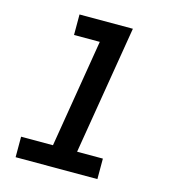

<svg xmlns="http://www.w3.org/2000/svg" viewBox="-109 -825 819 914"><g transform="rotate(15 300.0 -367.5)"><path d="M52 0V-101H209L297 -634H170V-735H433L328 -101H455V0Z"/></g></svg>

Font: Iosevka Curly Extended Oblique
Style: Bold
Weight: 700
Width: 7
Italic angle: -9°
Monospace: yes
Designer: Belleve Invis
Foundry: Belleve Invis
Version: Version 11.1.0; ttfautohint (v1.8.3)